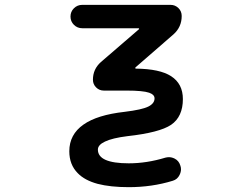

<svg xmlns="http://www.w3.org/2000/svg" viewBox="-20 -566 1040 794"><path d="M512.7 208Q436.5 208 383.8 194.3Q330.1 179.7 301.8 150.4Q266.6 115.2 266.6 59.6Q266.6 -9.8 325.2 -50.8Q381.8 -90.8 495.1 -103.5Q568.4 -112.3 594.7 -126Q619.1 -138.7 619.1 -159.2Q619.1 -174.8 596.7 -182.6Q571.3 -191.4 502.9 -191.4H409.2Q390.6 -191.4 377.4 -204.6Q364.3 -217.8 364.3 -236.3Q364.3 -280.3 397.5 -309.6L553.7 -444.3Q555.7 -445.3 555.2 -447.3Q554.7 -449.2 552.7 -449.2H320.3Q299.8 -449.2 285.6 -463.4Q271.5 -477.5 271.5 -497.6Q271.5 -517.6 285.6 -531.7Q299.8 -545.9 320.3 -545.9H685.5Q704.1 -545.9 717.8 -532.7Q731.4 -519.5 731.4 -500Q731.4 -454.1 697.3 -423.8L540 -287.1Q539.1 -285.2 539.6 -283.7Q540 -282.2 542 -282.2Q640.6 -281.2 687.5 -251Q736.3 -219.7 736.3 -156.2Q736.3 -120.1 724.1 -93.3Q711.9 -66.4 687.5 -49.8Q639.6 -17.6 506.8 -2.9Q444.3 4.9 414.1 19.5Q384.8 33.2 384.8 52.7Q384.8 109.4 512.7 109.4Q586.9 109.4 664.1 85.9Q671.9 84 678.7 84Q690.4 84 702.1 89.8Q719.7 98.6 725.6 118.2Q728.5 126 728.5 133.8Q728.5 145.5 722.7 157.2Q713.9 175.8 694.3 181.6Q608.4 208 512.7 208Z"/></svg>

Font: Rounded Mgen+ 1mn medium
Style: Regular
Weight: 500
Designer: [Source Han Sans]
Ryoko NISHIZUKA  (kana & ideographs); Paul D. Hunt (Latin, Greek & Cyrillic); Wenlong ZHANG  (bopomofo
Version: Version 1.059.20150602